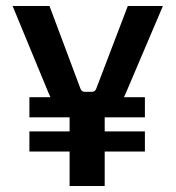

<svg xmlns="http://www.w3.org/2000/svg" viewBox="-20 -620 585 640"><path d="M301 -325 406 -600H523L400 -311Q388 -283 378.5 -266.5Q369 -250 358 -242.5Q347 -235 329 -231V0H212V-233Q185 -240 171.5 -256Q158 -272 141 -312L22 -600H145L248 -325Q252 -314 262 -314H287Q297 -314 301 -325ZM223 -115H78V-182H223ZM223 -229H78V-296H223ZM463 -115H318V-182H463ZM463 -229H318V-296H463Z"/></svg>

Font: Gemunu Libre ExtraLight
Style: Bold
Weight: 700
Version: Version 1.100